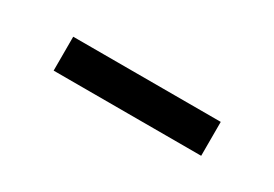

<svg xmlns="http://www.w3.org/2000/svg" viewBox="-12 -881 549 385"><g transform="rotate(30 263.0 -688.0)"><path d="M433.9 -727.3H92.3V-648.8H433.9Z"/></g></svg>

Font: TID UI Semi Bold
Style: Regular
Weight: 600
Designer: The TID Project Authors
Foundry: Bakken & Bæck
Version: Version 1.001;hotconv 1.0.109;makeotfexe 2.5.65596